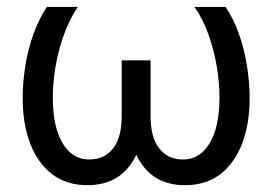

<svg xmlns="http://www.w3.org/2000/svg" viewBox="-20 -531 798 563"><path d="M235.9 12Q175.7 12 133.4 -19.8Q91.1 -51.7 68.8 -109.5Q46.5 -167.3 46.5 -242.7Q46.5 -289.1 54.3 -337.9Q62 -386.7 78.2 -431.4Q94.3 -476.1 117.3 -510.7H208.1Q184.3 -475.4 167.7 -429.9Q151.2 -384.4 143 -336.8Q134.9 -289.2 134.9 -244.9Q134.9 -158.7 163.6 -111Q192.3 -63.3 241.5 -63.3Q286 -63.3 311.4 -95.7Q336.8 -128 336.8 -190V-354.1H421.6V-190Q421.6 -128 447 -95.7Q472.3 -63.3 517 -63.3Q565.8 -63.3 594.7 -111Q623.6 -158.7 623.6 -244.9Q623.6 -289.2 615.5 -336.8Q607.3 -384.4 591.2 -429.9Q575 -475.4 550.3 -510.7H641.2Q665 -476.1 680.7 -431.4Q696.5 -386.7 704.2 -337.9Q712 -289.1 712 -242.7Q712 -167.3 689.7 -109.5Q667.4 -51.7 625.5 -19.8Q583.6 12 522.6 12Q471.1 12 435.9 -10.5Q400.8 -32.9 379.7 -77.3Q358.5 -32.9 323 -10.5Q287.4 12 235.9 12Z"/></svg>

Font: TikTok Sans Light
Style: Regular
Weight: 300
Version: Version 4.000